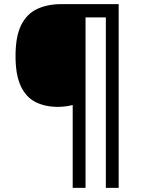

<svg xmlns="http://www.w3.org/2000/svg" viewBox="-20 -780 695 927"><path d="M553 127H491V-696H393V127H331V-273Q316 -269 297 -266.5Q278 -264 260 -264Q198 -264 152 -287Q106 -310 80.5 -364Q55 -418 55 -509Q55 -605 82.5 -659.5Q110 -714 160 -737Q210 -760 275 -760H553Z"/></svg>

Font: Noto Sans New Tai Lue Medium
Style: Regular
Weight: 500
Version: Version 2.003